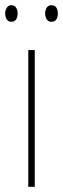

<svg xmlns="http://www.w3.org/2000/svg" viewBox="-32 -720 243 740"><path d="M102 0H77V-527H102ZM-12 -668Q-12 -680 -6 -690Q0 -700 12 -700Q24 -700 30 -690.5Q36 -681 36 -668Q36 -654 30 -645Q24 -636 12 -636Q0 -636 -6 -645.5Q-12 -655 -12 -668ZM142 -668Q142 -681 148 -690.5Q154 -700 166 -700Q179 -700 185 -691Q191 -682 191 -668Q191 -654 185 -645Q179 -636 166 -636Q154 -636 148 -645.5Q142 -655 142 -668Z"/></svg>

Font: Noto Sans Devanagari UI Condensed Thin
Style: Regular
Weight: 100
Width: 3
Designer: Jelle Bosma - Monotype Design Team
Foundry: Monotype Imaging Inc.
Version: Version 2.004; ttfautohint (v1.8.4.7-5d5b)